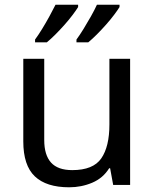

<svg xmlns="http://www.w3.org/2000/svg" viewBox="-20 -786 658 816"><path d="M533 -536V0H461L448 -71H444Q418 -29 372 -9.5Q326 10 274 10Q177 10 128 -36.5Q79 -83 79 -185V-536H168V-191Q168 -127 197 -95Q226 -63 287 -63Q376 -63 410.5 -113Q445 -163 445 -257V-536ZM488 -756Q480 -743 465 -723Q450 -703 430.5 -681Q411 -659 391.5 -639.5Q372 -620 355 -606H305V-618Q319 -637 335 -663Q351 -689 366.5 -716.5Q382 -744 392 -766H488ZM312 -756Q304 -743 289 -723Q274 -703 254.5 -681Q235 -659 215.5 -639.5Q196 -620 179 -606H129V-618Q143 -637 159 -663Q175 -689 190 -716.5Q205 -744 216 -766H312Z"/></svg>

Font: Noto Sans Vithkuqi
Style: Regular
Weight: 400
Version: Version 1.001